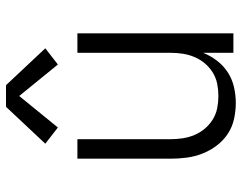

<svg xmlns="http://www.w3.org/2000/svg" viewBox="-103 -695 806 640"><g transform="rotate(-90 300.0 -375.0)"><path d="M277 8Q250 8 223 2Q196 -4 173.5 -19Q151 -34 134.5 -56Q118 -78 108 -103.5Q98 -129 94.5 -156Q91 -183 91 -210V-520H156V-210Q156 -190 159 -169.5Q162 -149 170 -130Q178 -111 191 -95.5Q204 -80 221.5 -69Q239 -58 259.5 -54Q280 -50 300 -50Q320 -50 340.5 -54Q361 -58 378.5 -69Q396 -80 409 -95.5Q422 -111 430 -130Q438 -149 441 -169.5Q444 -190 444 -210V-520H509V0H444V-101Q434 -76 417.5 -54.5Q401 -33 378.5 -18.5Q356 -4 329.5 2Q303 8 277 8ZM405 -585 300 -714 195 -585 141 -627 264 -758H336L459 -627Z"/></g></svg>

Font: Iosevka Custom Light Extended
Style: Regular
Weight: 300
Width: 7
Monospace: yes
Designer: Belleve Invis
Foundry: Belleve Invis
Version: Version 11.2.4; ttfautohint (v1.8.4)